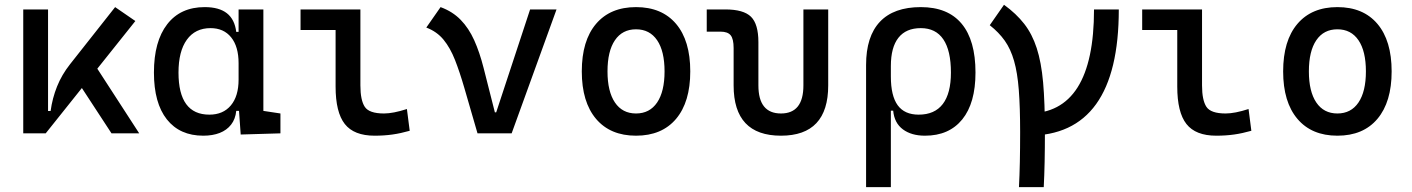

<svg xmlns="http://www.w3.org/2000/svg" viewBox="-20 -557 5899 802"><path d="M170.9 0 152.3 -93.3H191.4Q198.7 -147 218.3 -195.8Q237.8 -244.6 272.5 -288.6L460.9 -527.3L545.4 -469.2ZM77.1 0V-517.6H180.7V-52.2L170.9 0ZM445.8 0 296.4 -228.5 369.1 -296.9 561.5 0Z M829.1 9.8Q731 9.8 677 -58.3Q623 -126.5 623 -253.9Q623 -384.3 678.5 -455.8Q733.9 -527.3 835 -527.3Q895 -527.3 927.7 -501.7Q960.4 -476.1 966.8 -423.8H1006.8L976.6 -293Q976.6 -362.3 945.6 -400.9Q914.6 -439.5 859.4 -439.5Q795.4 -439.5 760.5 -391.1Q725.6 -342.8 725.6 -253.9Q725.6 -78.1 854.5 -78.1Q912.1 -78.1 944.3 -116.7Q976.6 -155.3 976.6 -224.6V-252L1011.7 -93.8H966.8Q963.4 -59.6 945.3 -36.4Q927.2 -13.2 897.7 -1.7Q868.2 9.8 829.1 9.8ZM985.4 4.9 976.6 -119.1V-239.3L1080.1 -210V-93.8L1151.4 -83V0ZM976.6 -146.5V-517.6H1080.1V-175.8Z M1544.9 9.8Q1458.5 9.8 1420.2 -39.1Q1381.8 -87.9 1381.8 -195.3V-517.6H1485.4V-200.2Q1485.4 -138.7 1503.7 -110.8Q1522 -83 1584 -83Q1622.1 -83 1679.7 -101.6L1691.4 -10.7Q1653.8 0 1619.1 4.9Q1584.5 9.8 1544.9 9.8ZM1235.4 -431.6V-517.6H1390.6V-431.6Z M1974.6 0 2043.9 -87.9H2052.7L2194.3 -517.6H2304.7L2117.2 0ZM1974.6 0 1919.4 -190.4Q1900.4 -255.9 1880.6 -306.4Q1860.8 -356.9 1832.8 -391.1Q1804.7 -425.3 1760.7 -441.9L1820.3 -527.3Q1870.6 -508.8 1904.3 -474.1Q1938 -439.5 1960.7 -389.2Q1983.4 -338.9 2000 -273.4L2059.6 -38.6Z M2636.7 9.8Q2529.3 9.8 2469.7 -60.5Q2410.2 -130.9 2410.2 -258.8Q2410.2 -387.2 2469.7 -457.3Q2529.3 -527.3 2636.7 -527.3Q2744.6 -527.3 2804 -457.3Q2863.3 -387.2 2863.3 -258.8Q2863.3 -130.9 2804 -60.5Q2744.6 9.8 2636.7 9.8ZM2636.7 -83Q2693.8 -83 2724.9 -128.9Q2755.9 -174.8 2755.9 -258.8Q2755.9 -343.3 2724.9 -388.9Q2693.8 -434.6 2636.7 -434.6Q2579.6 -434.6 2548.6 -388.9Q2517.6 -343.3 2517.6 -258.8Q2517.6 -174.8 2548.6 -128.9Q2579.6 -83 2636.7 -83Z M3242.2 9.8Q3044.4 9.8 3044.4 -200.2V-356.4Q3044.4 -394 3032.2 -409.4Q3020 -424.8 2989.7 -424.8H2932.1V-517.6H3009.3Q3085.9 -517.6 3116.9 -487.1Q3147.9 -456.5 3147.9 -380.9V-200.2Q3147.9 -83 3242.2 -83Q3335.9 -83 3335.9 -200.2V-517.6H3439.5V-200.2Q3439.5 9.8 3242.2 9.8Z M3843.8 9.8Q3787.1 9.8 3751.5 -16.6Q3715.8 -43 3710.9 -94.7H3666L3701.2 -237.3Q3701.2 -156.7 3729.7 -117.4Q3758.3 -78.1 3817.4 -78.1Q3884.3 -78.1 3918.2 -122.6Q3952.1 -167 3952.1 -253.9Q3952.1 -345.7 3920.4 -392.6Q3888.7 -439.5 3826.2 -439.5Q3764.6 -439.5 3732.9 -399.4Q3701.2 -359.4 3701.2 -281.2L3597.7 -285.6Q3597.7 -404.8 3655.5 -466.1Q3713.4 -527.3 3826.2 -527.3Q3939 -527.3 3996.8 -458Q4054.7 -388.7 4054.7 -253.9Q4054.7 -126.5 3999.5 -58.3Q3944.3 9.8 3843.8 9.8ZM3597.7 224.6V-285.6H3701.2V224.6Z M4274.4 9.8V-83Q4549.8 -83 4549.8 -517.6H4653.3Q4653.3 9.8 4274.4 9.8ZM4236.3 224.6Q4238.8 176.8 4240 119.4Q4241.2 62 4241.2 -4.9Q4241.2 -108.9 4235.6 -181.2Q4230 -253.4 4215.8 -302.7Q4201.7 -352.1 4177 -387Q4152.3 -421.9 4114.3 -451.7L4173.8 -537.1Q4225.1 -500 4258.3 -457.3Q4291.5 -414.6 4310.5 -356Q4329.6 -297.4 4337.2 -212.4Q4344.7 -127.4 4344.7 -4.9Q4344.7 62 4343.5 119.4Q4342.3 176.8 4339.8 224.6Z M5060.5 9.8Q4974.1 9.8 4935.8 -39.1Q4897.5 -87.9 4897.5 -195.3V-517.6H5001V-200.2Q5001 -138.7 5019.3 -110.8Q5037.6 -83 5099.6 -83Q5137.7 -83 5195.3 -101.6L5207 -10.7Q5169.4 0 5134.8 4.9Q5100.1 9.8 5060.5 9.8ZM4751 -431.6V-517.6H4906.2V-431.6Z M5566.4 9.8Q5459 9.8 5399.4 -60.5Q5339.8 -130.9 5339.8 -258.8Q5339.8 -387.2 5399.4 -457.3Q5459 -527.3 5566.4 -527.3Q5674.3 -527.3 5733.6 -457.3Q5793 -387.2 5793 -258.8Q5793 -130.9 5733.6 -60.5Q5674.3 9.8 5566.4 9.8ZM5566.4 -83Q5623.5 -83 5654.5 -128.9Q5685.5 -174.8 5685.5 -258.8Q5685.5 -343.3 5654.5 -388.9Q5623.5 -434.6 5566.4 -434.6Q5509.3 -434.6 5478.3 -388.9Q5447.3 -343.3 5447.3 -258.8Q5447.3 -174.8 5478.3 -128.9Q5509.3 -83 5566.4 -83Z"/></svg>

Font: Cascadia Code
Style: Regular
Weight: 400
Designer: Aaron Bell
Foundry: Saja Typeworks
Version: Version 2404.023